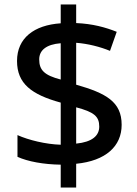

<svg xmlns="http://www.w3.org/2000/svg" viewBox="-20 -779 613 857"><path d="M251 -44V58H320V-48C452 -61 523 -126 523 -222C523 -325 453 -363 320 -401V-588C373 -584 427 -570 471 -552L501 -637C451 -657 393 -673 320 -676V-759H251V-675C132 -667 56 -609 56 -507C56 -406 120 -357 251 -321V-133C184 -135 107 -154 58 -176V-79C104 -58 175 -45 251 -44ZM251 -586V-424C178 -443 155 -466 155 -514C155 -554 186 -581 251 -586ZM320 -138V-300C399 -279 423 -260 423 -214C423 -173 391 -145 320 -138Z"/></svg>

Font: Noto Sans Georgian Medium
Style: Regular
Weight: 500
Designer: Monotype Design Team, Akaki Razmadze
Foundry: Google LLC
Version: Version 2.005